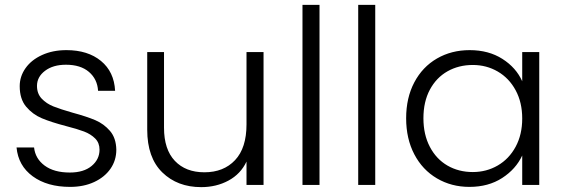

<svg xmlns="http://www.w3.org/2000/svg" viewBox="-20 -760 2316 789"><path d="M268 8Q174 8 114.5 -35.5Q55 -79 48 -154H120Q125 -108 163.5 -79.5Q202 -51 267 -51Q324 -51 356.5 -78Q389 -105 389 -145Q389 -173 371 -191Q353 -209 325.5 -219.5Q298 -230 251 -242Q190 -258 152 -274Q114 -290 87.5 -321.5Q61 -353 61 -406Q61 -446 85 -480Q109 -514 153 -534Q197 -554 253 -554Q341 -554 395 -509.5Q449 -465 453 -387H383Q380 -435 345.5 -464.5Q311 -494 251 -494Q198 -494 165 -469Q132 -444 132 -407Q132 -375 151.5 -354.5Q171 -334 200 -322.5Q229 -311 278 -297Q337 -281 372 -266Q407 -251 432 -222Q457 -193 458 -145Q458 -101 434 -66.5Q410 -32 367 -12Q324 8 268 8Z M1063 -546V0H993V-96Q969 -45 919 -18Q869 9 807 9Q709 9 647 -51.5Q585 -112 585 -227V-546H654V-235Q654 -146 698.5 -99Q743 -52 820 -52Q899 -52 946 -102Q993 -152 993 -249V-546Z M1293 -740V0H1223V-740Z M1522 -740V0H1452V-740Z M1649 -274Q1649 -358 1682.5 -421.5Q1716 -485 1775.5 -519.5Q1835 -554 1910 -554Q1988 -554 2044.5 -518Q2101 -482 2126 -426V-546H2196V0H2126V-121Q2100 -65 2043.5 -28.5Q1987 8 1909 8Q1835 8 1775.5 -27Q1716 -62 1682.5 -126Q1649 -190 1649 -274ZM2126 -273Q2126 -339 2099 -389Q2072 -439 2025.5 -466Q1979 -493 1923 -493Q1865 -493 1819 -467Q1773 -441 1746.5 -391.5Q1720 -342 1720 -274Q1720 -207 1746.5 -156.5Q1773 -106 1819 -79.5Q1865 -53 1923 -53Q1979 -53 2025.5 -80Q2072 -107 2099 -157Q2126 -207 2126 -273Z"/></svg>

Font: Fz Poppins Light
Style: Regular
Weight: 300
Designer: Ninad Kale (Devanagari), Jonny Pinhorn (Latin)
Foundry: Indian Type Foundry
Version: Vit hóa bi Vntype.Com & FontZin.Com